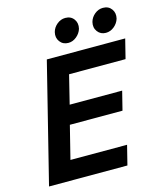

<svg xmlns="http://www.w3.org/2000/svg" viewBox="-126 -959 884 1051"><g transform="rotate(-15 316.0 -434.0)"><path d="M464.2 0H20L188.3 -675H632.5L605 -565H285L245 -403.3H542.5L515.8 -296.7H217.5L170.8 -110H491.7ZM539.2 -731.7Q509.2 -731.7 492.1 -754.6Q475 -777.5 482.5 -808.3Q489.2 -833.3 510.4 -850.8Q531.7 -868.3 557.5 -868.3Q589.2 -868.3 605.8 -845.4Q622.5 -822.5 615 -791.7Q607.5 -766.7 586.2 -749.2Q565 -731.7 539.2 -731.7ZM326.7 -731.7Q295.8 -731.7 278.8 -754.6Q261.7 -777.5 269.2 -808.3Q275.8 -833.3 297.1 -850.8Q318.3 -868.3 344.2 -868.3Q375.8 -868.3 392.5 -845.4Q409.2 -822.5 401.7 -791.7Q394.2 -766.7 372.9 -749.2Q351.7 -731.7 326.7 -731.7Z"/></g></svg>

Font: Funnel Sans SemiBold
Style: Italic
Weight: 600
Italic angle: -14.036°
Designer: NORD ID, Kristian Moeller
Foundry: Dicotype
Version: Version 1.000